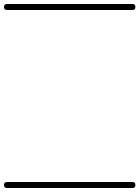

<svg xmlns="http://www.w3.org/2000/svg" viewBox="-35 -575 697 960"><path d="M0 -555Q157 -555 313.5 -555Q470 -555 627 -555Q642 -555 642 -540Q642 -525 627 -525Q470 -525 313.5 -525Q157 -525 0 -525Q-15 -525 -15 -540Q-15 -555 0 -555ZM0 335Q157 335 313.5 335Q470 335 627 335Q642 335 642 350Q642 365 627 365Q470 365 313.5 365Q157 365 0 365Q-15 365 -15 350Q-15 335 0 335Z"/></svg>

Font: FRB American Cursive Just Guidelines
Style: Italic
Weight: 400
Italic angle: -25°
Version: Version 2.0;Modular Font Editor K font №1